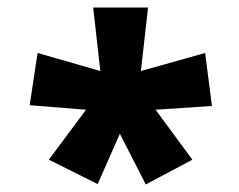

<svg xmlns="http://www.w3.org/2000/svg" viewBox="-20 -765 636 511"><path d="M110 -340 209 -473 59 -485 80 -624 247 -576 228 -745H374L355 -576L526 -624L544 -483L394 -473L492 -340L368 -274L299 -409L240 -275Z"/></svg>

Font: Noto Sans Gurmukhi SemiCondensed Black
Style: Regular
Weight: 900
Width: 4
Designer: Jelle Bosma - Monotype Design Team
Foundry: Monotype Imaging Inc.
Version: Version 2.004; ttfautohint (v1.8.4.7-5d5b)